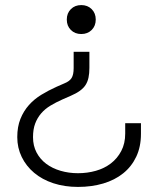

<svg xmlns="http://www.w3.org/2000/svg" viewBox="-20 -520 621 756"><path d="M287 216Q234 216 190 201.5Q146 187 114.5 160.5Q83 134 65.5 98Q48 62 48 20Q48 -21 60.5 -52Q73 -83 94 -106.5Q115 -130 143 -147Q171 -164 202 -178L234 -192Q254 -200 262 -213Q270 -226 270 -252V-316H332V-253Q332 -231 328.5 -214.5Q325 -198 317 -185.5Q309 -173 294.5 -162.5Q280 -152 259 -143L227 -129Q200 -117 178.5 -104Q157 -91 142 -73.5Q127 -56 118.5 -33.5Q110 -11 110 20Q110 54 124 80.5Q138 107 162 125Q186 143 218.5 152.5Q251 162 287 162Q324 162 357.5 152.5Q391 143 416.5 123.5Q442 104 457.5 74.5Q473 45 473 6V-35H535V7Q535 58 516.5 97Q498 136 465 162.5Q432 189 386.5 202.5Q341 216 287 216ZM300 -500Q325 -500 341 -484Q357 -468 357 -443Q357 -418 341 -402Q325 -386 300 -386Q275 -386 259 -402Q243 -418 243 -443Q243 -468 259 -484Q275 -500 300 -500Z"/></svg>

Font: Space Grotesk Light
Style: Regular
Weight: 300
Designer: Florian Karsten
Foundry: Florian Karsten
Version: Version 2.000